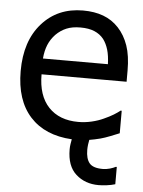

<svg xmlns="http://www.w3.org/2000/svg" viewBox="-54 -604 634 850"><g transform="rotate(5 263.0 -179.0)"><path d="M280.5 11.8Q160.5 5.1 94.6 -67.4Q28.7 -140 28.7 -269.7Q28.7 -403.1 98.5 -481.8Q168.2 -560.5 281 -560.5Q331.8 -560.5 371 -545.9Q410.3 -531.3 439.5 -500Q468.7 -468.7 484.4 -423.6Q500 -378.5 500 -312.8V-263.1H122.1Q122.1 -168.2 170 -117.7Q217.9 -67.2 302.1 -67.2Q332.3 -67.2 361.5 -74.1Q390.8 -81 413.8 -91.8Q439 -103.1 456.2 -113.6Q473.3 -124.1 484.6 -133.3H489.7V-33.3Q473.8 -26.7 449.7 -17.2Q425.6 -7.7 406.7 -2.6Q394.9 0.5 381.5 3.3Q368.2 6.2 357.9 7.7Q355.9 15.9 354.4 28.5Q352.8 41 352.8 52.3Q352.8 91.8 369 111.3Q385.1 130.8 428.2 130.8Q444.1 130.8 460 126.2Q475.9 121.5 485.1 116.4H489.7V193.3Q472.3 198.5 452.6 201Q432.8 203.6 415.9 203.6Q355.9 203.6 315.4 167.4Q274.9 131.3 274.9 56.9Q274.9 45.1 276.7 33.6Q278.5 22.1 280.5 11.8ZM410.8 -333.3Q409.7 -370.8 401.8 -397.4Q393.8 -424.1 379.5 -443.1Q363.1 -463.6 337.9 -474.1Q312.8 -484.6 275.9 -484.6Q239.5 -484.6 213.8 -473.8Q188.2 -463.1 167.2 -442.1Q146.7 -420.5 135.9 -394.4Q125.1 -368.2 122.1 -333.3Z"/></g></svg>

Font: Myanmar Handwriting
Style: Regular
Weight: 400
Designer: Khon Soe Zaw Thu
Foundry: PaOh Unicode khonsoezawthu@gmail.com and @hotmail.com
Version: Version 1.30 November 9, 2016